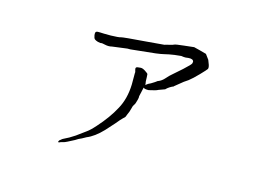

<svg xmlns="http://www.w3.org/2000/svg" viewBox="-81 -698 1161 854"><g transform="rotate(15 500.0 -271.5)"><path d="M589 -359 600 -367H601Q617 -373 630 -388Q644 -404 653 -411Q663 -419 695 -448Q727 -477 728 -483Q729 -487 729 -490Q727 -503 704 -501Q700 -501 696 -500Q692 -499 681 -500Q671 -502 669 -501Q667 -501 641 -498Q614 -494 599 -490Q583 -486 559 -483L445 -471H432L363 -462Q348 -458 331 -462Q316 -466 310 -464H309L297 -466Q287 -469 282 -473Q277 -477 275 -490Q273 -504 278 -507Q283 -510 296 -509Q307 -508 345 -508Q383 -509 390 -512Q399 -515 505 -523L587 -530L589 -531L613 -537Q623 -539 628 -542Q634 -545 672 -549L717 -554L745 -547Q770 -540 774 -539H775L792 -516L800 -495Q804 -482 801 -476Q798 -471 773 -445Q748 -419 731 -406L712 -393L675 -363V-362Q657 -355 642 -341V-340L612 -329Q604 -324 571 -317Q553 -316 546 -322Q546 -321 546 -320L537 -280Q538 -274 535 -263Q530 -242 525 -237Q520 -230 518 -219Q515 -207 513 -202Q511 -199 507 -188Q503 -175 499 -172Q496 -170 482 -155L466 -136Q439 -106 430 -96Q393 -57 358 -43Q342 -34 340 -33L325 -26Q324 -25 312 -18Q293 -8 281 -2Q269 4 263 5Q254 7 252 8L249 10H247L241 11L242 7Q243 5 244 3Q245 1 247 0Q250 -2 252 -4Q255 -7 259 -9Q285 -21 310 -38Q335 -56 351 -68Q367 -79 389 -104Q436 -156 463 -207Q490 -256 492 -322Q492 -365 492 -373Q493 -380 492 -381Q491 -383 490 -388Q485 -403 502 -403Q510 -404 512 -404Q521 -404 533 -396Q547 -387 547 -384L548 -369Q548 -348 550 -342Q551 -337 550 -334Q551 -336 553 -337Q559 -343 573 -349Z"/></g></svg>

Font: ToneOZ-Tsuipita-TC
Style: Tsuipita-TC
Weight: 400
Designer: :Jeffrey Xuan (Chih-Lin Hsuan)  :
Foundry: jeffreyx@gmail.com, cjkFonts.io
Version: Version 0.24071